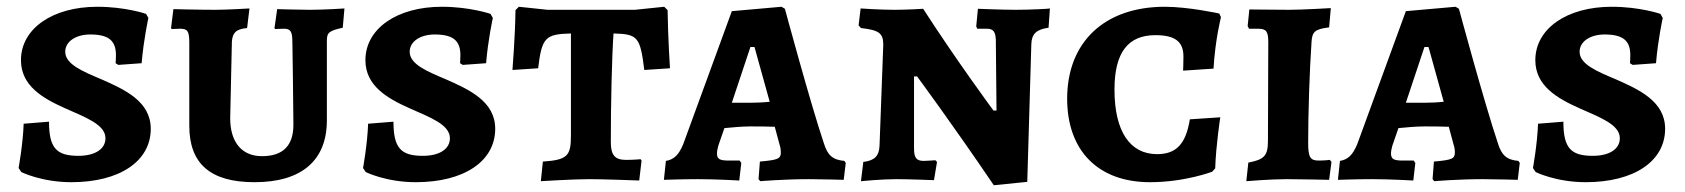

<svg xmlns="http://www.w3.org/2000/svg" viewBox="-20 -530 4985 568"><path d="M191 9C334 9 426 -53 426 -149C426 -230 349 -265 281 -295C224 -319 173 -340 173 -377C173 -407 204 -428 247 -428C301 -428 323 -410 323 -367C323 -355 322 -343 322 -343L330 -338L399 -343C405 -414 419 -477 419 -477L412 -489C412 -489 351 -510 268 -510C135 -510 42 -445 42 -352C42 -276 107 -239 172 -210C232 -183 292 -162 292 -121C292 -89 261 -69 212 -69C147 -69 125 -92 125 -170L50 -164C48 -104 35 -33 35 -33L43 -21C43 -21 103 9 191 9Z M733 9C872 9 947 -55 947 -174V-410C947 -434 954 -439 994 -448L999 -505C999 -505 940 -501 896 -501C866 -501 800 -503 800 -503L792 -447L794 -444C794 -444 811 -445 820 -445C840 -445 845 -437 845 -403C845 -403 848 -212 848 -161C848 -99 817 -68 755 -68C694 -68 661 -111 661 -180L666 -407C668 -433 678 -444 711 -447L718 -505C718 -505 651 -501 617 -501C566 -501 493 -503 493 -503L486 -447L488 -444C488 -444 505 -445 513 -445C535 -445 540 -438 540 -403V-158C540 -45 603 9 733 9Z M1210 9C1353 9 1445 -53 1445 -149C1445 -230 1368 -265 1300 -295C1243 -319 1192 -340 1192 -377C1192 -407 1223 -428 1266 -428C1320 -428 1342 -410 1342 -367C1342 -355 1341 -343 1341 -343L1349 -338L1418 -343C1424 -414 1438 -477 1438 -477L1431 -489C1431 -489 1370 -510 1287 -510C1154 -510 1061 -445 1061 -352C1061 -276 1126 -239 1191 -210C1251 -183 1311 -162 1311 -121C1311 -89 1280 -69 1231 -69C1166 -69 1144 -92 1144 -170L1069 -164C1067 -104 1054 -33 1054 -33L1062 -21C1062 -21 1122 9 1210 9Z M1580 6C1580 6 1676 0 1723 0C1766 0 1871 4 1871 4L1878 -55L1875 -59C1875 -59 1855 -57 1832 -57C1799 -57 1787 -71 1787 -110C1787 -222 1790 -360 1795 -431C1866 -429 1874 -422 1886 -323L1962 -328C1962 -328 1956 -419 1955 -500L1945 -510L1858 -501H1600L1515 -510L1505 -500C1504 -421 1496 -323 1496 -323L1572 -328C1583 -419 1593 -429 1669 -431V-129C1669 -69 1659 -57 1586 -52Z M2229 6C2229 6 2300 0 2372 0C2410 0 2476 2 2476 2L2482 -48L2478 -54C2443 -57 2428 -71 2417 -107C2377 -226 2302 -504 2302 -504L2292 -510L2145 -497L2001 -103C1988 -72 1974 -58 1950 -54L1944 2C1944 2 1999 0 2045 0C2097 0 2167 4 2167 4L2173 -48L2168 -55H2137C2109 -55 2101 -59 2101 -77C2101 -81 2102 -88 2105 -99L2123 -151C2144 -153 2175 -156 2199 -156C2218 -156 2251 -156 2272 -155L2286 -103C2289 -94 2290 -86 2290 -80C2290 -60 2282 -57 2228 -52L2224 0ZM2145 -226 2200 -391H2212L2257 -229C2240 -227 2216 -226 2199 -226Z M2928 -203H2919C2919 -203 2811 -349 2711 -504C2711 -504 2663 -501 2626 -501C2582 -501 2526 -505 2526 -505L2520 -455L2527 -447C2580 -441 2593 -432 2593 -398L2582 -100C2581 -68 2567 -55 2534 -51L2527 6C2527 6 2587 0 2633 0C2669 0 2743 3 2743 3L2752 -51L2747 -56C2747 -56 2722 -54 2713 -54C2691 -54 2684 -63 2684 -91V-304H2693C2693 -304 2798 -162 2920 18L3019 8L3031 -399C3032 -430 3046 -443 3082 -448L3086 -505C3086 -504 3026 -501 2985 -501C2947 -501 2873 -504 2873 -504L2868 -452L2871 -445H2899C2918 -445 2925 -437 2926 -412Z M3382 9C3485 9 3566 -22 3566 -22L3575 -32C3577 -99 3590 -183 3590 -183L3500 -177C3488 -103 3459 -74 3403 -74C3323 -74 3277 -141 3277 -265C3277 -376 3318 -426 3398 -426C3456 -426 3481 -407 3481 -363C3481 -341 3480 -321 3480 -321L3570 -327C3575 -413 3592 -479 3592 -479L3587 -490C3587 -490 3496 -510 3426 -510C3248 -510 3137 -406 3137 -238C3137 -84 3229 9 3382 9Z M3667 6C3667 6 3739 0 3786 0C3823 0 3912 2 3912 2L3919 -51L3914 -57C3914 -57 3899 -55 3881 -55C3856 -55 3850 -65 3850 -108C3850 -195 3854 -319 3860 -407C3862 -436 3870 -444 3912 -449L3917 -506C3917 -506 3831 -501 3795 -501C3755 -501 3703 -502 3676 -502L3671 -453L3675 -445H3702C3726 -445 3732 -437 3732 -405L3731 -114C3731 -70 3721 -58 3673 -49Z M4223 6C4223 6 4294 0 4366 0C4404 0 4470 2 4470 2L4476 -48L4472 -54C4437 -57 4422 -71 4411 -107C4371 -226 4296 -504 4296 -504L4286 -510L4139 -497L3995 -103C3982 -72 3968 -58 3944 -54L3938 2C3938 2 3993 0 4039 0C4091 0 4161 4 4161 4L4167 -48L4162 -55H4131C4103 -55 4095 -59 4095 -77C4095 -81 4096 -88 4099 -99L4117 -151C4138 -153 4169 -156 4193 -156C4212 -156 4245 -156 4266 -155L4280 -103C4283 -94 4284 -86 4284 -80C4284 -60 4276 -57 4222 -52L4218 0ZM4139 -226 4194 -391H4206L4251 -229C4234 -227 4210 -226 4193 -226Z M4671 9C4814 9 4906 -53 4906 -149C4906 -230 4829 -265 4761 -295C4704 -319 4653 -340 4653 -377C4653 -407 4684 -428 4727 -428C4781 -428 4803 -410 4803 -367C4803 -355 4802 -343 4802 -343L4810 -338L4879 -343C4885 -414 4899 -477 4899 -477L4892 -489C4892 -489 4831 -510 4748 -510C4615 -510 4522 -445 4522 -352C4522 -276 4587 -239 4652 -210C4712 -183 4772 -162 4772 -121C4772 -89 4741 -69 4692 -69C4627 -69 4605 -92 4605 -170L4530 -164C4528 -104 4515 -33 4515 -33L4523 -21C4523 -21 4583 9 4671 9Z"/></svg>

Font: Alegreya SC
Style: Bold
Weight: 700
Designer: Juan Pablo del Peral
Foundry: Huerta Tipografica
Version: Version 2.007;PS 002.007;hotconv 1.0.88;makeotf.lib2.5.64775